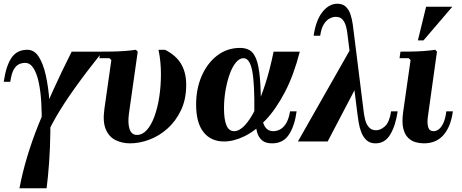

<svg xmlns="http://www.w3.org/2000/svg" viewBox="-20 -756 2471 1026"><path d="M180 120Q189 80 195 25Q201 -30 202.5 -90.5Q204 -151 200.5 -209.5Q197 -268 187 -315.5Q177 -363 159 -391.5Q141 -420 114 -420Q97 -420 81 -412.5Q65 -405 53 -383.5Q41 -362 35 -319H0Q12 -403 41 -446.5Q70 -490 126 -490Q163 -490 187 -453Q211 -416 225 -352.5Q239 -289 244.5 -211Q250 -133 249 -49.5Q248 34 242.5 111.5Q237 189 229 250H162ZM363 -480H528Q441 -371 380 -285.5Q319 -200 279 -130.5Q239 -61 215.5 -0.5Q192 60 180 120L162 250H84Q114 90 184.5 -87.5Q255 -265 363 -480Z M827 -490H862Q921 -460 948 -414Q975 -368 975 -303Q975 -225 947 -166.5Q919 -108 874.5 -68.5Q830 -29 777.5 -9.5Q725 10 675 10Q633 10 598 -7Q563 -24 545.5 -64.5Q528 -105 538 -175L575 -435L565 -445H511L516 -480Q542 -480 576.5 -480.5Q611 -481 645.5 -483.5Q680 -486 706 -490L716 -480L669 -149Q662 -97 672.5 -66Q683 -35 712 -35Q741 -35 764.5 -61Q788 -87 805 -133Q822 -179 831 -237.5Q840 -296 840 -360Q840 -392 837 -424Q834 -456 827 -490Z M1177 0Q1107 0 1067.5 -50Q1028 -100 1028 -197Q1028 -282 1058 -350.5Q1088 -419 1141 -459.5Q1194 -500 1263 -500Q1292 -500 1313.5 -488Q1335 -476 1349 -441Q1363 -406 1369 -337.5Q1375 -269 1374 -155H1339Q1341 -307 1328 -376Q1315 -445 1281 -445Q1260 -445 1241 -422.5Q1222 -400 1208 -361.5Q1194 -323 1185.5 -275Q1177 -227 1177 -177Q1177 -118 1190 -86.5Q1203 -55 1231 -55Q1259 -55 1288 -86Q1317 -117 1345 -173.5Q1373 -230 1398 -308Q1423 -386 1442 -480H1582Q1550 -355 1502.5 -264Q1455 -173 1399.5 -114.5Q1344 -56 1286.5 -28Q1229 0 1177 0ZM1434 10Q1399 10 1380.5 -6Q1362 -22 1354.5 -47Q1347 -72 1344.5 -101Q1342 -130 1339 -155H1374Q1382 -99 1397 -77Q1412 -55 1440 -55Q1461 -55 1479.5 -66Q1498 -77 1511 -100.5Q1524 -124 1530 -161H1565Q1555 -85 1524.5 -37.5Q1494 10 1434 10Z M2070 -161H2105Q2094 -85 2065.5 -37.5Q2037 10 1987 10Q1957 10 1939 -6.5Q1921 -23 1911 -48.5Q1901 -74 1896.5 -102.5Q1892 -131 1889 -155L1837 -571Q1835 -593 1829 -615Q1823 -637 1810.5 -651.5Q1798 -666 1774 -666Q1759 -666 1742 -657.5Q1725 -649 1711 -627.5Q1697 -606 1691 -565H1656Q1668 -648 1703 -692Q1738 -736 1783 -736Q1811 -736 1827.5 -720.5Q1844 -705 1852.5 -680Q1861 -655 1865 -626Q1869 -597 1872 -571L1924 -155Q1926 -138 1931.5 -115.5Q1937 -93 1951 -76.5Q1965 -60 1990 -60Q2014 -60 2037.5 -81.5Q2061 -103 2070 -161ZM1858 -503 1888 -300 1731 0H1572Z M2365 -161H2400Q2389 -79 2350 -34.5Q2311 10 2245 10Q2224 10 2201.5 4Q2179 -2 2161 -19.5Q2143 -37 2135 -69.5Q2127 -102 2134 -155L2174 -435L2164 -445H2115L2120 -480Q2146 -480 2179.5 -480.5Q2213 -481 2246.5 -483.5Q2280 -486 2306 -490L2315 -480L2266 -129Q2262 -96 2268.5 -75.5Q2275 -55 2297 -55Q2311 -55 2324.5 -65Q2338 -75 2349 -98Q2360 -121 2365 -161ZM2397 -720 2243 -540H2213L2257 -720Z"/></svg>

Font: Brygada 1918
Style: Italic
Weight: 400
Italic angle: -8°
Designer: Mateusz Machalski | Borys Kosmynka | Przemek Hoffer
Foundry: NIEPODLEGLA 2018
Version: Version 3.006